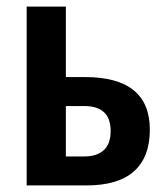

<svg xmlns="http://www.w3.org/2000/svg" viewBox="-20 -563 507 583"><path d="M180 -329H238Q435 -329 435 -169Q435 -86 387 -43Q339 0 243 0H61V-543H180ZM316 -165Q316 -241 236 -241H180V-88H237Q274 -88 295 -107Q316 -126 316 -165Z"/></svg>

Font: Noto Sans Disp Cond SemBd
Style: Regular
Weight: 600
Width: 3
Designer: Monotype Design Team
Foundry: Monotype Imaging Inc.
Version: Version 2.000;GOOG;noto-source:20170915:90ef993387c0; ttfaut